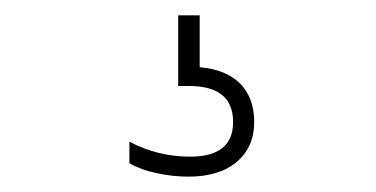

<svg xmlns="http://www.w3.org/2000/svg" viewBox="-20 -30 490 250"><path d="M311 129Q311 161.5 288.2 180.8Q265.5 200 225.5 200Q205 200 184 195.5Q163 191 148.5 182.5V154.5Q185.5 174 227.5 174Q283.5 174 283.5 129Q283.5 82 226.5 82H212V-10H240V57.5Q274.5 60.5 292.8 79Q311 97.5 311 129Z"/></svg>

Font: Encode Sans Semi Condensed Thin
Style: Regular
Weight: 250
Width: 4
Designer: Multiple Designers
Foundry: Impallari Type
Version: Version 2.000